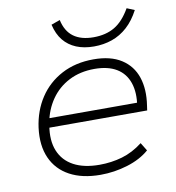

<svg xmlns="http://www.w3.org/2000/svg" viewBox="-79 -761 772 840"><g transform="rotate(-10 307.0 -341.0)"><path d="M301 8Q220 8 164.5 -22Q109 -52 84 -108Q59 -164 69 -242Q79 -316 116.5 -373Q154 -430 215.5 -462.5Q277 -495 357 -495Q433 -495 480.5 -464.5Q528 -434 546 -380Q564 -326 553 -255L550 -234H97L104 -275H534L510 -258Q520 -319 505 -363Q490 -407 452 -430Q414 -453 354 -453Q290 -453 240.5 -427.5Q191 -402 160 -357Q129 -312 119 -256L117 -244Q106 -178 125 -131.5Q144 -85 189.5 -60.5Q235 -36 304 -36Q357 -36 405 -50Q453 -64 497 -98L519 -62Q480 -28 421 -10Q362 8 301 8ZM370 -550Q326 -550 292 -564Q258 -578 235.5 -605.5Q213 -633 203 -676L242 -690Q253 -639 286.5 -614.5Q320 -590 375 -590Q430 -590 469 -613Q508 -636 539 -690L573 -676Q550 -632 519 -604Q488 -576 450.5 -563Q413 -550 370 -550Z"/></g></svg>

Font: Nunito Sans 10pt SemiExpanded ExtraLight
Style: Italic
Weight: 250
Width: 6
Italic angle: -9°
Designer: Vernon Adams
Foundry: Vernon Adams
Version: Version 3.101;gftools[0.9.27]